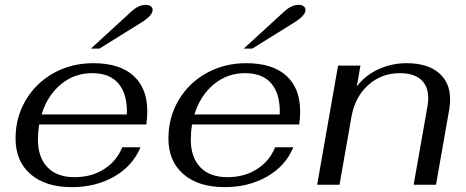

<svg xmlns="http://www.w3.org/2000/svg" viewBox="-20 -760 1917 790"><path d="M136 -186Q136 -113 175 -72Q214 -31 287 -31Q356 -31 408 -64Q460 -97 483 -154H558Q526 -77 450 -33.5Q374 10 276 10Q167 10 105.5 -43.5Q44 -97 44 -190Q44 -277 86 -348Q128 -419 201 -459.5Q274 -500 364 -500Q472 -500 529 -448.5Q586 -397 586 -302Q586 -273 582 -248H141Q136 -215 136 -186ZM151 -289H502Q505 -370 469 -414.5Q433 -459 359 -459Q286 -459 230.5 -413Q175 -367 151 -289ZM522 -714Q551 -740 580 -740Q593 -740 600.5 -734Q608 -728 608 -719Q608 -696 561 -667L389 -560H354Z M765 -186Q765 -113 804 -72Q843 -31 916 -31Q985 -31 1037 -64Q1089 -97 1112 -154H1187Q1155 -77 1079 -33.5Q1003 10 905 10Q796 10 734.5 -43.5Q673 -97 673 -190Q673 -277 715 -348Q757 -419 830 -459.5Q903 -500 993 -500Q1101 -500 1158 -448.5Q1215 -397 1215 -302Q1215 -273 1211 -248H770Q765 -215 765 -186ZM780 -289H1131Q1134 -370 1098 -414.5Q1062 -459 988 -459Q915 -459 859.5 -413Q804 -367 780 -289ZM1151 -714Q1180 -740 1209 -740Q1222 -740 1229.5 -734Q1237 -728 1237 -719Q1237 -696 1190 -667L1018 -560H983Z M1371 -490H1463L1448 -404Q1480 -448 1535 -474Q1590 -500 1653 -500Q1738 -500 1785 -460.5Q1832 -421 1832 -352Q1832 -333 1829 -313L1774 0H1682L1739 -323Q1742 -341 1742 -356Q1742 -406 1712 -432.5Q1682 -459 1625 -459Q1549 -459 1494.5 -409.5Q1440 -360 1426 -279L1377 0H1285Z"/></svg>

Font: Fahkwang
Style: Italic
Weight: 400
Italic angle: -10°
Version: Version 1.000; ttfautohint (v1.6)